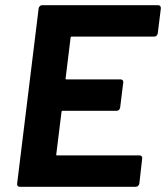

<svg xmlns="http://www.w3.org/2000/svg" viewBox="-20 -720 640 740"><path d="M575 -579H257Q252 -579 252 -574L233 -419Q231 -414 237 -414H445Q450 -414 453 -410.5Q456 -407 455 -402L443 -305Q442 -300 438.5 -296.5Q435 -293 430 -293H222Q217 -293 217 -288L197 -126Q195 -121 201 -121H518Q523 -121 526 -117.5Q529 -114 528 -109L517 -12Q516 -7 512 -3.5Q508 0 503 0H56Q51 0 48 -3.5Q45 -7 46 -12L129 -688Q130 -693 133.5 -696.5Q137 -700 142 -700H589Q600 -700 600 -688L588 -591Q587 -586 583.5 -582.5Q580 -579 575 -579Z"/></svg>

Font: Barlow
Style: Bold Italic
Weight: 700
Italic angle: -7°
Designer: Jeremy Tribby
Foundry: Tribby Type
Version: Version 1.422